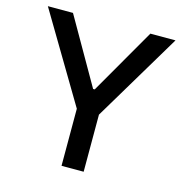

<svg xmlns="http://www.w3.org/2000/svg" viewBox="-105 -804 864 901"><g transform="rotate(15 327.0 -353.5)"><path d="M139.6 -707 323.2 -386.7H331.1L515.6 -707H637.7L380.9 -277.3V0H273.4V-277.3L17.6 -707Z"/></g></svg>

Font: Pretendard Medium
Style: Regular
Weight: 500
Designer: Base glyphs from Inter by Rasmus Andersson; Hangeul glyphs from Noto Sans CJK(Source Han Sans) by Jang Soo-young and Kan
Foundry: Kil Hyung-jin
Version: Version 1.309